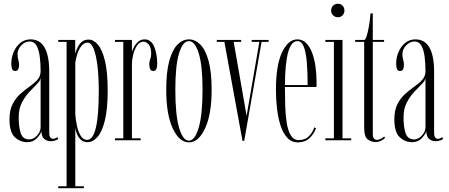

<svg xmlns="http://www.w3.org/2000/svg" viewBox="-20 -732 2342 1002"><path d="M122.5 10Q85 10 57.2 -16Q29.5 -42 29.5 -109.5Q29.5 -157 45.8 -188.8Q62 -220.5 86.2 -242Q110.5 -263.5 134.8 -280.5Q159 -297.5 175.5 -316Q192 -334.5 192 -361Q192 -401 187.5 -436.2Q183 -471.5 170.8 -493.5Q158.5 -515.5 135.5 -515.5Q110 -515.5 90.8 -494.8Q71.5 -474 71.5 -449.5Q71.5 -432.5 75.5 -420.2Q79.5 -408 79.5 -394Q79.5 -380 75.2 -370.8Q71 -361.5 59 -361.5Q47.5 -361.5 43.2 -371.8Q39 -382 39 -400Q39 -431.5 51.2 -460.5Q63.5 -489.5 86 -508Q108.5 -526.5 139.5 -526.5Q237 -526.5 237 -356.5V-39Q237 -21 243 -14.2Q249 -7.5 257 -7.5Q263 -7.5 269.2 -10.5Q275.5 -13.5 279 -16L284.5 -7Q279.5 -3 268.5 1Q257.5 5 244.5 5Q227 5 212 -6Q197 -17 196.5 -46.5Q191 -30 171.8 -10Q152.5 10 122.5 10ZM132.5 -4.5Q155.5 -4.5 173.8 -25.2Q192 -46 192 -67V-325.5Q190.5 -311 173.2 -293.8Q156 -276.5 133.8 -253Q111.5 -229.5 94.5 -197Q77.5 -164.5 77.5 -120Q77.5 -66.5 88.8 -35.5Q100 -4.5 132.5 -4.5Z M284 250V240H327.5V-513.5H284V-523.5H372.5V-452.5Q376.5 -465.5 384.2 -482.8Q392 -500 406 -512.8Q420 -525.5 442.5 -525.5Q468 -525.5 490.8 -499.2Q513.5 -473 527.8 -414.5Q542 -356 542 -259Q542 -162.5 527.2 -103.2Q512.5 -44 488.5 -17Q464.5 10 437.5 10Q415 10 401.5 -3Q388 -16 381.2 -33.8Q374.5 -51.5 373 -65.5V240H417.5V250ZM435 -2Q495.5 -2 495.5 -256.5Q495.5 -327.5 489 -384.8Q482.5 -442 469.5 -475.8Q456.5 -509.5 437.5 -509.5Q418 -509.5 404.5 -491.8Q391 -474 383.2 -449.5Q375.5 -425 373 -404V-135Q375 -105.5 381.8 -74.5Q388.5 -43.5 401.5 -22.8Q414.5 -2 435 -2Z M580 0V-10H623.5V-513.5H580V-523.5H668.5V-460.5Q669 -465.5 676.5 -481.5Q684 -497.5 698.5 -512Q713 -526.5 735 -526.5Q769 -526.5 784.8 -488Q800.5 -449.5 800.5 -399.5Q800.5 -382 795.8 -371.8Q791 -361.5 780 -361.5Q768 -361.5 763.5 -372Q759 -382.5 759 -397.5Q759 -411.5 764 -423.5Q769 -435.5 769 -451.5Q769 -484.5 756.5 -499.5Q744 -514.5 729.5 -514.5Q708.5 -514.5 695 -494.2Q681.5 -474 675 -446.5Q668.5 -419 668.5 -397.5V-10H714V0Z M966 11Q915.5 11 881.5 -62Q847.5 -135 847.5 -263.5Q847.5 -357.5 863.8 -415.5Q880 -473.5 906.8 -500Q933.5 -526.5 966 -526.5Q998 -526.5 1025 -500Q1052 -473.5 1068.2 -415.5Q1084.5 -357.5 1084.5 -263.5Q1084.5 -135 1050.2 -62Q1016 11 966 11ZM966 2Q997 2 1017 -65.8Q1037 -133.5 1037 -263.5Q1037 -391 1017 -454.2Q997 -517.5 966 -517.5Q934 -517.5 914.5 -454.2Q895 -391 895 -263.5Q895 -133.5 914.5 -65.8Q934 2 966 2Z M1245.5 3 1151 -513.5H1111.5V-523.5H1238.5V-513.5H1199.5L1267 -127.5L1333.5 -513.5H1293.5V-523.5H1382V-513.5H1345L1254.5 3Z M1534 11Q1501 11 1478.8 -13.5Q1456.5 -38 1443.8 -78Q1431 -118 1425.5 -166.5Q1420 -215 1420 -262.5Q1420 -391.5 1452 -459Q1484 -526.5 1532 -526.5Q1559.5 -526.5 1578.8 -506.5Q1598 -486.5 1609.8 -454Q1621.5 -421.5 1626.8 -383Q1632 -344.5 1632 -307Q1632 -299.5 1632 -292.2Q1632 -285 1631.5 -278H1467V-275.5Q1467 -227 1468.5 -178.2Q1470 -129.5 1476.5 -89.5Q1483 -49.5 1498 -25.2Q1513 -1 1539 -1Q1573 -1 1593 -22Q1613 -43 1620 -67.5L1629 -62.5Q1618.5 -32.5 1595 -10.8Q1571.5 11 1534 11ZM1532 -517.5Q1468.5 -517.5 1467 -288H1585.5Q1585.5 -355 1581.2 -406.8Q1577 -458.5 1565.5 -488Q1554 -517.5 1532 -517.5Z M1744 -642Q1728.5 -642 1718.2 -652.2Q1708 -662.5 1708 -677Q1708 -692 1718.2 -702.2Q1728.5 -712.5 1744 -712.5Q1758 -712.5 1767.8 -702.2Q1777.5 -692 1777.5 -677Q1777.5 -662.5 1767.8 -652.2Q1758 -642 1744 -642ZM1678 0V-10H1722.5V-513.5H1678V-523.5H1767.5V-10H1813V0Z M1939 9Q1917.5 9 1899 -4.5Q1880.5 -18 1880.5 -65.5V-513.5H1833.5V-523.5H1880.5Q1887 -523.5 1893.5 -543.8Q1900 -564 1905.5 -596Q1911 -628 1913.5 -662H1925.5V-523.5H1984.5V-513.5H1925.5V-32.5Q1925.5 -15.5 1932 -8.8Q1938.5 -2 1947 -2Q1958 -2 1969.2 -8.5Q1980.5 -15 1984.5 -19.5L1990 -12.5Q1981.5 -3.5 1968.2 2.8Q1955 9 1939 9Z M2131 10Q2093.5 10 2065.8 -16Q2038 -42 2038 -109.5Q2038 -157 2054.2 -188.8Q2070.5 -220.5 2094.8 -242Q2119 -263.5 2143.2 -280.5Q2167.5 -297.5 2184 -316Q2200.5 -334.5 2200.5 -361Q2200.5 -401 2196 -436.2Q2191.5 -471.5 2179.2 -493.5Q2167 -515.5 2144 -515.5Q2118.5 -515.5 2099.2 -494.8Q2080 -474 2080 -449.5Q2080 -432.5 2084 -420.2Q2088 -408 2088 -394Q2088 -380 2083.8 -370.8Q2079.5 -361.5 2067.5 -361.5Q2056 -361.5 2051.8 -371.8Q2047.5 -382 2047.5 -400Q2047.5 -431.5 2059.8 -460.5Q2072 -489.5 2094.5 -508Q2117 -526.5 2148 -526.5Q2245.5 -526.5 2245.5 -356.5V-39Q2245.5 -21 2251.5 -14.2Q2257.5 -7.5 2265.5 -7.5Q2271.5 -7.5 2277.8 -10.5Q2284 -13.5 2287.5 -16L2293 -7Q2288 -3 2277 1Q2266 5 2253 5Q2235.5 5 2220.5 -6Q2205.5 -17 2205 -46.5Q2199.5 -30 2180.2 -10Q2161 10 2131 10ZM2141 -4.5Q2164 -4.5 2182.2 -25.2Q2200.5 -46 2200.5 -67V-325.5Q2199 -311 2181.8 -293.8Q2164.5 -276.5 2142.2 -253Q2120 -229.5 2103 -197Q2086 -164.5 2086 -120Q2086 -66.5 2097.2 -35.5Q2108.5 -4.5 2141 -4.5Z"/></svg>

Font: Imbue 100pt ExtraLight
Style: Regular
Weight: 200
Designer: Tyler Finck
Foundry: Etcetera Type Company
Version: Version 1.102; ttfautohint (v1.8.3)